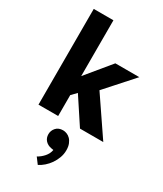

<svg xmlns="http://www.w3.org/2000/svg" viewBox="-254 -809 1057 1242"><g transform="rotate(30 274.0 -187.5)"><path d="M207 -156V0H60V-715H207V-298L357 -480H536L355 -278L544 0H370L243 -193ZM273 203Q245 198 228 179.5Q211 161 211 133Q211 106 229.5 85Q248 64 282 64Q295 64 309.5 69.5Q324 75 336 87Q348 99 356 118.5Q364 138 364 166Q364 195 354 222Q344 249 328.5 271.5Q313 294 292.5 312Q272 330 251 340L218 296Q244 282 264.5 258.5Q285 235 290 206Z"/></g></svg>

Font: Mukta Vaani ExtraBold
Style: Regular
Weight: 800
Designer: Noopur Datye, Girish Dalvi, Yashodeep Gholap, Pallavi Karambelkar
Foundry: Ek Type
Version: Version 2.538;PS 1.000;hotconv 16.6.51;makeotf.lib2.5.65220;